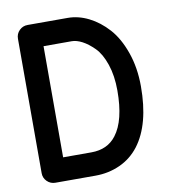

<svg xmlns="http://www.w3.org/2000/svg" viewBox="-77 -724 714 803"><g transform="rotate(-10 280.0 -322.0)"><path d="M94 -657H264Q309 -657 353 -635Q397 -613 433.5 -572.5Q470 -532 493 -466.5Q516 -401 516 -322Q516 -161 450 -74Q417 -31 368.5 -9Q320 13 264 13H94Q73 13 58.5 -1.5Q44 -16 44 -36V-607Q44 -628 58.5 -642.5Q73 -657 94 -657ZM144 -86H264Q333 -86 370 -135Q416 -195 416 -322Q416 -385 399.5 -433.5Q383 -482 357.5 -507.5Q332 -533 308 -545.5Q284 -558 264 -558H144Z"/></g></svg>

Font: Brass Mono
Style: Bold
Weight: 700
Monospace: yes
Version: Version 1.100; ttfautohint (v1.8.3) -l 8 -r 50 -G 200 -x 14 